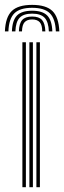

<svg xmlns="http://www.w3.org/2000/svg" viewBox="-39 -775 265 795"><path d="M111.7 0V-600H126.2V0ZM53.7 0V-600H68.2V0ZM82.7 0V-600H97.2V0ZM94 -754.8Q152 -754.8 178.2 -729.3Q204.3 -703.7 206.7 -645.1H192.2Q190.2 -697.4 167.4 -720Q144.5 -742.7 94 -742.7Q43.4 -742.7 20.6 -720Q-2.3 -697.4 -4.2 -645.1H-18.7Q-16.4 -703.7 9.7 -729.3Q35.9 -754.8 94 -754.8ZM94 -730.6Q137 -730.6 156.5 -710.8Q176.1 -690.9 177.7 -645.1H163.3Q161.9 -684.3 145.8 -701.4Q129.7 -718.5 94 -718.5Q58.3 -718.5 42.2 -701.4Q26.1 -684.3 24.7 -645.1H10.3Q11.9 -690.9 31.3 -710.8Q50.7 -730.6 94 -730.6ZM94 -706.5Q122.4 -706.5 135 -692.3Q147.6 -678.1 148.8 -645.1H135.9Q135.8 -671.4 125.6 -682.9Q115.4 -694.4 94 -694.4Q72.9 -694.4 62.7 -682.9Q52.5 -671.4 52.1 -645.1H39.2Q40.2 -678.1 53 -692.3Q65.8 -706.5 94 -706.5Z"/></svg>

Font: Big Shoulders Inline Display SC Thin
Style: Regular
Weight: 100
Designer: Patric King
Foundry: XO Type Co
Version: Version 2.002